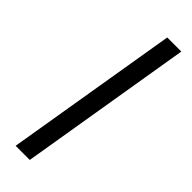

<svg xmlns="http://www.w3.org/2000/svg" viewBox="-246 -743 759 759"><g transform="rotate(45 133.0 -363.5)"><path d="M247.6 -726.6 127 0H47.9L168.9 -726.6Z"/></g></svg>

Font: Adwaita Sans
Style: Italic
Weight: 400
Italic angle: -9.39999°
Designer: Rasmus Andersson
Foundry: rsms
Version: Version 4.001;git-9221beed3